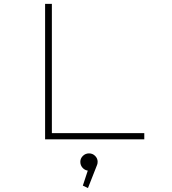

<svg xmlns="http://www.w3.org/2000/svg" viewBox="-20 -720 890 992"><path d="M248 -32H725.5V0H213V-700H248ZM484.5 116Q484.5 127 480 136L434.5 251.5L408 239L433.5 161.5Q417 159 406 146.2Q395 133.5 395 116Q395 98.5 408.2 85.5Q421.5 72.5 440 72.5Q458.5 72.5 471.5 85.5Q484.5 98.5 484.5 116Z"/></svg>

Font: League Mono Wide Thin
Style: Regular
Weight: 100
Width: 8
Designer: Tyler Finck
Foundry: The League of Moveable Type / Tyler Finck
Version: Version 2.210